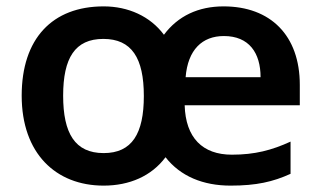

<svg xmlns="http://www.w3.org/2000/svg" viewBox="-20 -572 1006 602"><path d="M681 -552C602 -552 538 -522 494 -463C451 -521 382 -552 305 -552C144 -552 48 -451 48 -272C48 -91 155 10 305 10C386 10 455 -20 499 -79C546 -19 617 10 703 10C784 10 836 -2 891 -27V-128C832 -101 779 -87 707 -87C615 -87 562 -140 559 -242H920V-306C920 -461 828 -552 681 -552ZM682 -459C761 -459 797 -406 797 -330H562C569 -416 614 -459 682 -459ZM304 -450C393 -450 431 -390 431 -271C431 -153 394 -92 305 -92C215 -92 178 -154 178 -272C178 -390 215 -450 304 -450Z"/></svg>

Font: Noto Sans Arabic UI SmBd
Style: Regular
Weight: 600
Designer: Monotype Design Team, Nadine Chahine and Nizar Qandah
Foundry: Monotype Imaging Inc.
Version: Version 2.010